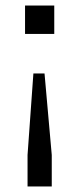

<svg xmlns="http://www.w3.org/2000/svg" viewBox="-20 -500 285 690"><path d="M70 -378V-480H175V-378ZM79 57 100 -236H140L166 57V170H79Z"/></svg>

Font: EB Squaramond
Style: Regular
Weight: 400
Designer: Jake Brussel Faria
Foundry: Jake Brussel Faria
Version: Version 0.002